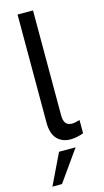

<svg xmlns="http://www.w3.org/2000/svg" viewBox="-139 -741 548 1008"><g transform="rotate(-15 135.0 -237.0)"><path d="M70 -109V-697H154V-125Q154 -70 198 -70Q215.5 -70 241 -78V-6Q224 0.5 205.2 4.2Q186.5 8 171 8Q124 8 97 -21.2Q70 -50.5 70 -109ZM94 55H184L65 223H13Z"/></g></svg>

Font: HK Grotesk
Style: Regular
Weight: 400
Designer: Alfredo Marco Pradil
Foundry: Hanken Design Co.
Version: Version 3.001